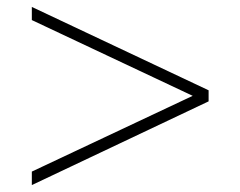

<svg xmlns="http://www.w3.org/2000/svg" viewBox="-20 -516 695 555"><path d="M72 19V-20L537 -239L72 -458V-496L583 -255V-223Z"/></svg>

Font: Zen Kaku Gothic Antique Light
Style: Regular
Weight: 300
Designer: Yoshimichi Ohira
Foundry: Positype
Version: Version 1.001